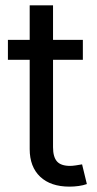

<svg xmlns="http://www.w3.org/2000/svg" viewBox="-20 -696 367 723"><path d="M292 -545.9V-470.7H179.7V-141.6Q179.7 -105 194.6 -88.1Q209.5 -71.3 244.1 -71.3Q252.4 -71.3 265.4 -73.2Q278.3 -75.2 289.1 -77.1L307.1 -2.9Q293.5 2 276.1 4.4Q258.8 6.8 241.7 6.8Q170.9 6.8 131.3 -30.5Q91.8 -67.9 91.8 -134.8V-470.7H9.8V-545.9H91.8V-675.8H179.7V-545.9Z"/></svg>

Font: Inter
Style: Regular
Weight: 400
Designer: Rasmus Andersson
Foundry: rsms
Version: Version 4.001;git-9221beed3